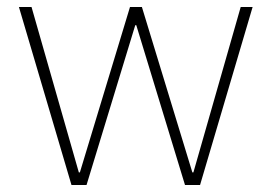

<svg xmlns="http://www.w3.org/2000/svg" viewBox="-20 -528 775 548"><path d="M34 -508H70L205 -36H208L351 -508H385L529 -36H532L667 -508H701L551 0H508L369 -456H366L227 0H184Z"/></svg>

Font: IBM Plex Sans Arabic ExtLt
Style: Regular
Weight: 200
Designer: Mike Abbink, Paul van der Laan, Pieter van Rosmalen, Wael Morcos, Khajak Apelian
Foundry: Bold Monday
Version: Version 1.2